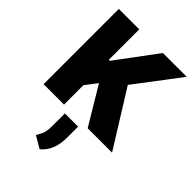

<svg xmlns="http://www.w3.org/2000/svg" viewBox="-299 -852 1312 1312"><g transform="rotate(45 357.0 -196.5)"><path d="M46.9 0V-727.3H244.3V-433.2H254.3L473 -727.3H703.1L457.4 -403.4L708.8 0H473L309.7 -272.7L244.3 -187.5V0ZM419 38.4V134.9Q419.7 201 402.2 249.3Q384.6 297.6 342.3 333.8L255.7 282.7Q258.2 278.4 260.3 274.3Q262.4 270.2 264.6 266.7Q272.7 252.8 278.8 239.3Q284.8 225.9 288.2 204.9Q291.5 183.9 291.2 147.7V38.4Z"/></g></svg>

Font: Inter UI Black
Style: Regular
Weight: 900
Designer: Rasmus Andersson
Foundry: rsms
Version: 3.2;8d6f07862